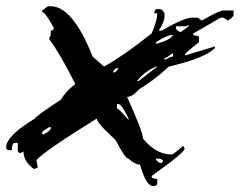

<svg xmlns="http://www.w3.org/2000/svg" viewBox="-24 -659 778 623"><path d="M131.3 -638.7H140.6Q211.9 -638.7 276.4 -475.6L313.5 -442.9Q380.4 -480.5 467.8 -550.3Q486.3 -591.8 486.3 -615.7H477.1V-620.1Q478.5 -629.4 486.3 -629.4H495.6Q502.4 -629.4 509.8 -615.7V-606Q509.8 -588.9 491.2 -559.6H500.5Q573.2 -601.6 598.6 -601.6H617.2L631.3 -592.3Q687 -625 701.2 -625H733.9V-610.8Q733.9 -603.5 715.3 -592.3L701.2 -601.6H691.9L603 -550.3V-545.4L621.6 -541V-522Q575.2 -486.3 575.2 -480H579.6L673.3 -508.3V-503.4Q643.1 -470.7 523.9 -442.9Q476.6 -398.9 425.8 -368.2Q406.2 -344.7 388.2 -344.7Q439.9 -231.4 439.9 -209.5Q481.9 -157.7 533.2 -157.7Q538.6 -157.7 570.3 -186L575.2 -176.8Q575.2 -164.1 467.8 -87.9Q467.8 -78.6 486.3 -78.6V-64.5Q486.3 -55.2 472.2 -55.2Q450.2 -55.2 430.2 -125Q414.6 -125 393.1 -144Q382.3 -144 351.1 -204.6Q290 -260.3 290 -274.4Q114.3 -165 94.2 -139.2L98.6 -115.7L89.4 -111.3H85Q52.2 -135.7 52.2 -167.5L43 -162.6Q33.7 -162.6 33.7 -171.9V-195.3H23.9Q14.6 -195.3 14.6 -171.9H5.4Q-3.9 -171.9 -3.9 -181.2Q-3.9 -218.3 89.4 -274.4Q89.4 -280.3 173.3 -335.4Q186 -358.9 220.2 -386.7Q168.9 -488.3 136.2 -531.2V-536.1L140.6 -545.4V-559.6Q150.4 -559.6 150.4 -568.8Q122.6 -620.1 112.8 -620.1V-625ZM579.6 -573.7H546.9V-568.8Q546.9 -562 561 -554.7Q589.4 -572.3 589.4 -578.1ZM481.9 -522V-517.6H486.3Q528.3 -529.3 537.6 -545.4H533.2Q519 -545.4 481.9 -522ZM509.8 -470.7V-466.3H514.6Q529.8 -475.6 537.6 -475.6V-484.9H533.2Q517.6 -470.7 509.8 -470.7ZM420.9 -396H425.8L486.3 -442.9H481.9Q441.4 -424.8 420.9 -396ZM341.8 -424.3H346.2Q353 -424.3 360.4 -438H355.5Q349.1 -438 341.8 -424.3ZM355.5 -321.3V-307.1Q361.3 -307.1 393.1 -270V-274.4Q370.6 -321.3 360.4 -321.3ZM112.8 -228V-223.1H117.7Q140.6 -235.4 140.6 -242.2V-246.6H136.2Q113.3 -234.4 112.8 -228ZM481.9 -144Q481.9 -137.2 495.6 -129.9Q504.9 -129.9 504.9 -139.2L495.6 -144Z"/></svg>

Font: Otrack
Style: Regular
Weight: 400
Designer: Sodina
Foundry: Sodina
Version: Version 2.10 June 16, 2016